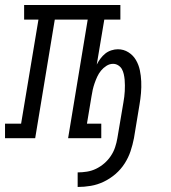

<svg xmlns="http://www.w3.org/2000/svg" viewBox="-60 -550 680 764"><path d="M249 194V136Q267 136 286 133Q305 130 322.5 121.5Q340 113 355 100Q370 87 381 70.5Q392 54 398 36Q404 18 407 0L431 -142Q433 -154 434.5 -165Q436 -176 436.5 -187.5Q437 -199 437 -210.5Q437 -222 436 -233Q435 -244 432.5 -255Q430 -266 425 -275Q420 -284 410.5 -290Q401 -296 390 -296Q376 -296 363.5 -288Q351 -280 342 -269Q333 -258 327 -245Q321 -232 316.5 -219Q312 -206 309 -193Q306 -180 304 -166L286 -58H343V0H211L289 -472H158L80 0H-40V-58H24L93 -472H36V-530H419V-472H355L325 -293Q331 -305 339.5 -316.5Q348 -328 358.5 -336.5Q369 -345 382.5 -349.5Q396 -354 409 -354Q432 -354 451 -342Q470 -330 481 -311Q492 -292 496.5 -270.5Q501 -249 502 -226Q503 -203 501 -179.5Q499 -156 495 -133L473 0Q468 26 459.5 51.5Q451 77 436 100.5Q421 124 399.5 142.5Q378 161 353 173Q328 185 301.5 189.5Q275 194 249 194Z"/></svg>

Font: Iosevka Slab LtExObl
Style: Regular
Weight: 300
Width: 7
Italic angle: -9°
Monospace: yes
Designer: Belleve Invis
Foundry: Belleve Invis
Version: Version 11.1.0; ttfautohint (v1.8.3)